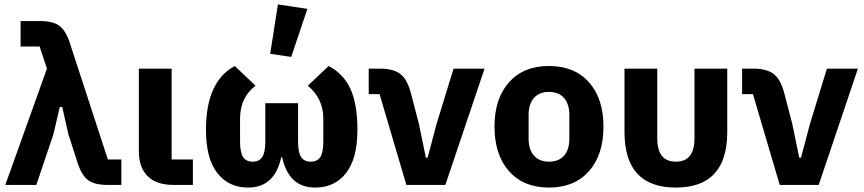

<svg xmlns="http://www.w3.org/2000/svg" viewBox="-20 -835 3903 867"><path d="M4 0 192 -525 159 -625H73V-740H162Q219 -740 248 -718.5Q277 -697 295 -642L467 -115H528V0H464Q407 0 378 -21.5Q349 -43 331 -98L289 -228L261 -352H250L221 -228L144 0Z M763 0Q687 0 647 -39Q607 -78 607 -153V-525H755V-115H851V0Z M1295 -578 1200 -592 1235 -815 1368 -795ZM1101 12Q1012 12 961 -54Q910 -120 910 -249Q910 -467 1040 -537L1134 -448Q1064 -395 1064 -299V-197Q1064 -147 1077.5 -126Q1091 -105 1121 -105Q1151 -105 1164.5 -126Q1178 -147 1178 -197V-369H1326V-197Q1326 -147 1339.5 -126Q1353 -105 1383 -105Q1413 -105 1426.5 -126Q1440 -147 1440 -197V-299Q1440 -390 1370 -448L1464 -537Q1531 -502 1562.5 -433.5Q1594 -365 1594 -249Q1594 -120 1543 -54Q1492 12 1403 12Q1284 12 1254 -125H1250Q1220 12 1101 12Z M1815 0 1694 -410H1645V-525H1697Q1756 -525 1787.5 -501Q1819 -477 1835 -416L1872 -274L1903 -123H1911L1951 -274L2028 -525H2168L1991 0Z M2639.5 -62Q2574 12 2459 12Q2344 12 2278.5 -62Q2213 -136 2213 -263Q2213 -390 2278.5 -463.5Q2344 -537 2459 -537Q2574 -537 2639.5 -463.5Q2705 -390 2705 -263Q2705 -136 2639.5 -62ZM2551 -209V-316Q2551 -365 2527 -392.5Q2503 -420 2459 -420Q2415 -420 2391 -392.5Q2367 -365 2367 -316V-209Q2367 -160 2391 -132.5Q2415 -105 2459 -105Q2503 -105 2527 -132Q2551 -159 2551 -209Z M2800 -239V-525H2948V-210Q2948 -105 3032 -105Q3116 -105 3116 -210V-525H3264V-239Q3264 12 3032 12Q2800 12 2800 -239Z M3501 0 3380 -410H3331V-525H3383Q3442 -525 3473.5 -501Q3505 -477 3521 -416L3558 -274L3589 -123H3597L3637 -274L3714 -525H3854L3677 0Z"/></svg>

Font: Anuphan
Style: Bold
Weight: 700
Designer: Mike Abbink, Paul van der Laan, Pieter van Rosmalen, Mint Tantisuwanna
Foundry: Bold Monday; Cadson Demak
Version: Version 3.002;hotconv 1.0.109;makeotfexe 2.5.65596